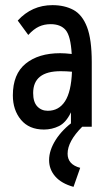

<svg xmlns="http://www.w3.org/2000/svg" viewBox="-20 -493 415 747"><path d="M151 11Q93 11 61.5 -27Q30 -65 30 -122Q30 -205 80 -245.5Q130 -286 214 -286Q233 -286 259 -283Q255 -353 235.5 -376Q216 -399 177 -399Q152 -399 131.5 -389.5Q111 -380 90 -357L49 -413Q104 -473 184 -473Q231 -473 265.5 -454.5Q300 -436 318.5 -388Q337 -340 337 -251V0H256V-56Q237 -16 209.5 -2.5Q182 11 151 11ZM109 -131Q109 -96 125 -79Q141 -62 166 -62Q209 -62 233 -99Q257 -136 260 -214Q238 -216 216 -216Q109 -216 109 -131ZM292 160 266 234Q219 221 195 193.5Q171 166 171 130Q171 92 196.5 51.5Q222 11 270 -24L300 0Q243 57 243 105Q243 147 292 160Z"/></svg>

Font: Inconsolata Condensed SemiBold
Style: Regular
Weight: 600
Width: 3
Monospace: yes
Designer: Raph Levien, Cyreal, Brenton Simpson
Foundry: Raph Levien, Cyreal, Google
Version: Version 3.100; ttfautohint (v1.8.4.7-5d5b)